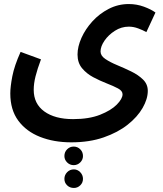

<svg xmlns="http://www.w3.org/2000/svg" viewBox="-20 -663 809 951"><path d="M31 -200Q31 -233 41 -285Q51 -337 82 -406L183 -369Q165 -321 156 -285Q147 -249 147 -218Q147 -149 199.5 -111Q252 -73 342 -73Q421 -73 475.5 -94.5Q530 -116 558.5 -145Q587 -174 587 -196Q587 -213 564.5 -225Q542 -237 508.5 -250Q475 -263 442 -280.5Q409 -298 386.5 -325Q364 -352 364 -393Q364 -432 383.5 -475.5Q403 -519 437.5 -557Q472 -595 518.5 -619Q565 -643 618 -643Q657 -643 692.5 -630Q728 -617 750 -601L705 -504Q687 -514 664 -522.5Q641 -531 618 -531Q581 -531 549 -510.5Q517 -490 497.5 -461.5Q478 -433 478 -408Q478 -387 501.5 -371Q525 -355 560 -340.5Q595 -326 630 -309Q665 -292 688.5 -269Q712 -246 712 -213Q712 -173 686.5 -128.5Q661 -84 612.5 -45.5Q564 -7 493.5 17.5Q423 42 333 42Q247 42 178.5 15Q110 -12 70.5 -65.5Q31 -119 31 -200ZM345 155Q326 155 312.5 141.5Q299 128 299 110Q299 90 312.5 76.5Q326 63 345 63Q364 63 377.5 76.5Q391 90 391 110Q391 128 377.5 141.5Q364 155 345 155ZM346 268Q326 268 312.5 255Q299 242 299 223Q299 204 312.5 190Q326 176 346 176Q364 176 377.5 190Q391 204 391 223Q391 242 377.5 255Q364 268 346 268Z"/></svg>

Font: Noto Sans Arabic UI SmCn SmBd
Style: Regular
Weight: 600
Width: 4
Designer: Monotype Design Team, Nadine Chahine and Nizar Qandah
Foundry: Monotype Imaging Inc.
Version: Version 2.010; ttfautohint (v1.8.4.7-5d5b)